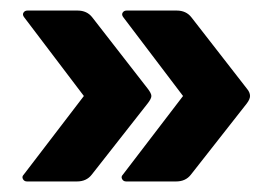

<svg xmlns="http://www.w3.org/2000/svg" viewBox="-20 -382 512 364"><path d="M327 -200 214 -349Q210 -354 212.5 -358Q215 -362 220 -362H315Q333 -362 343 -349L448 -214Q454 -207 454 -200Q454 -194 448 -186L342 -51Q332 -38 314 -38H219Q214 -38 211.5 -42.5Q209 -47 213 -51ZM139 -200 26 -349Q22 -354 24.5 -358Q27 -362 32 -362H127Q145 -362 155 -349L260 -214Q267 -205 267 -200Q267 -195 260 -186L154 -51Q144 -38 126 -38H31Q26 -38 23.5 -42.5Q21 -47 25 -51Z"/></svg>

Font: Zain Black
Style: Regular
Weight: 900
Designer: Zain,Boutros
Foundry: Mobile Telecommunications Company (Zain), 2024
Version: Version 1.50; ttfautohint (v1.8.4)